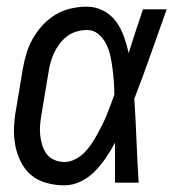

<svg xmlns="http://www.w3.org/2000/svg" viewBox="-20 -548 540 576"><path d="M173 8Q146 8 120 1Q94 -6 74.5 -22Q55 -38 43 -61.5Q31 -85 26 -111Q21 -137 22 -164.5Q23 -192 28 -219L48 -339Q52 -363 59 -386.5Q66 -410 78 -431.5Q90 -453 107.5 -472Q125 -491 146.5 -504Q168 -517 192.5 -522.5Q217 -528 240 -528Q267 -528 290 -516Q313 -504 328 -483.5Q343 -463 351.5 -439Q360 -415 366 -389L367 -392Q377 -424 387.5 -456Q398 -488 409 -520H480Q456 -453 432.5 -386Q409 -319 383 -252Q387 -189 389.5 -126Q392 -63 396 0H325Q325 -30 325 -60Q325 -90 325 -120Q313 -97 298 -75Q283 -53 264.5 -34Q246 -15 222 -3.5Q198 8 173 8ZM174 -62Q189 -62 205 -70Q221 -78 232.5 -89.5Q244 -101 253.5 -115Q263 -129 271 -143.5Q279 -158 286.5 -173Q294 -188 300 -203Q306 -218 312 -233.5Q318 -249 323 -264Q323 -284 321.5 -303.5Q320 -323 317.5 -342.5Q315 -362 311 -380.5Q307 -399 298.5 -416Q290 -433 275.5 -445.5Q261 -458 241 -458Q226 -458 210 -453.5Q194 -449 181 -439Q168 -429 158 -415.5Q148 -402 141.5 -387.5Q135 -373 131 -358Q127 -343 125 -328L105 -208Q102 -192 100.5 -175.5Q99 -159 100.5 -143.5Q102 -128 106.5 -113Q111 -98 120 -86Q129 -74 143.5 -68Q158 -62 174 -62Z"/></svg>

Font: Iosevka
Style: Italic
Weight: 400
Italic angle: -9°
Monospace: yes
Designer: Belleve Invis
Foundry: Belleve Invis
Version: Version 32.5.0; ttfautohint (v1.8.4)